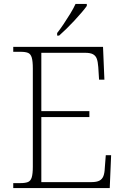

<svg xmlns="http://www.w3.org/2000/svg" viewBox="-20 -951 633 971"><path d="M47 0V-25H84Q108 -25 121.5 -30.5Q135 -36 140.5 -54Q146 -72 146 -108V-605Q146 -642 140.5 -660Q135 -678 122 -683.5Q109 -689 84 -689H47V-714H501L508 -548H481L477 -612Q475 -639 469.5 -654Q464 -669 450.5 -676.5Q437 -684 410 -684H189V-389H432V-359H189V-30H442Q469 -30 483 -37.5Q497 -45 503 -60.5Q509 -76 510 -102L515 -166H542L535 0ZM269 -784Q284 -803 301.5 -829Q319 -855 335.5 -882Q352 -909 362 -931H419V-921Q410 -908 393 -888Q376 -868 355.5 -846Q335 -824 315 -804.5Q295 -785 279 -771H269Z"/></svg>

Font: Noto Serif Thai ExtraLight
Style: Regular
Weight: 250
Version: Version 2.001